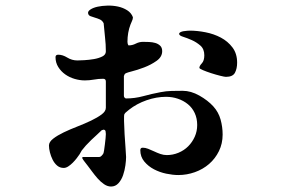

<svg xmlns="http://www.w3.org/2000/svg" viewBox="-20 -607 1040 702"><path d="M283 -33H343Q347 -33 351 -37Q355 -41 357 -44Q359 -47 360.5 -57Q362 -67 363.5 -79Q365 -91 366 -101.5Q367 -112 367 -117Q367 -122 366 -127Q365 -132 359 -133L352 -131Q344 -123 334 -114Q324 -105 313.5 -95Q303 -85 294 -75Q285 -65 279 -57Q277 -54 275 -50Q273 -46 271 -43Q267 -37 260.5 -28.5Q254 -20 246 -12Q238 -4 229.5 1.5Q221 7 213 7Q199 7 189 -1.5Q179 -10 172.5 -23Q166 -36 162.5 -50Q159 -64 159 -75Q159 -88 174.5 -100Q190 -112 213 -123Q236 -134 263 -144.5Q290 -155 313 -166Q336 -177 351.5 -188.5Q367 -200 367 -213V-309Q367 -319 357 -319Q340 -319 323.5 -316Q307 -313 290 -313Q272 -313 253 -318.5Q234 -324 218.5 -335Q203 -346 193 -362Q183 -378 183 -398Q183 -407 193 -407Q209 -407 226 -396.5Q243 -386 263 -386Q271 -386 288.5 -387Q306 -388 323.5 -391Q341 -394 354 -400.5Q367 -407 367 -419Q367 -445 364 -470.5Q361 -496 359 -522Q354 -532 345 -536Q336 -540 327 -542.5Q318 -545 310.5 -548Q303 -551 302 -559Q301 -566 311 -572.5Q321 -579 337 -582.5Q353 -586 373 -586.5Q393 -587 411.5 -583Q430 -579 445 -569.5Q460 -560 466 -544Q466 -537 462.5 -530Q459 -523 457 -517Q446 -488 446 -454Q446 -446 450 -441Q464 -441 476.5 -447.5Q489 -454 503 -454Q512 -454 524.5 -453.5Q537 -453 547.5 -450Q558 -447 565.5 -440Q573 -433 573 -420Q573 -399 552.5 -384.5Q532 -370 507 -360.5Q482 -351 460 -345.5Q438 -340 436 -336Q435 -334 434.5 -332.5Q434 -331 433 -329V-257Q433 -250 440 -247Q473 -247 504 -255.5Q535 -264 567 -270Q587 -274 607.5 -274.5Q628 -275 648 -275Q678 -275 709 -257.5Q740 -240 760 -218Q779 -197 786.5 -170Q794 -143 794 -115Q794 -82 780.5 -54.5Q767 -27 744.5 -7.5Q722 12 692.5 22.5Q663 33 632 33Q612 33 588 28Q564 23 543 12Q522 1 507.5 -16.5Q493 -34 493 -58Q493 -67 502 -67Q511 -67 521.5 -63Q532 -59 543.5 -53.5Q555 -48 566.5 -44Q578 -40 590 -40Q612 -40 632.5 -48.5Q653 -57 668 -72Q683 -87 692 -107Q701 -127 701 -150Q701 -174 692 -193.5Q683 -213 667 -226Q651 -239 630.5 -246Q610 -253 587 -253Q552 -253 516 -240.5Q480 -228 452 -206Q448 -202 443 -198.5Q438 -195 435 -190Q433 -187 433.5 -165Q434 -143 435.5 -116.5Q437 -90 439 -65.5Q441 -41 441 -33Q441 -21 438.5 -2.5Q436 16 430 33.5Q424 51 413 63Q402 75 386 75Q373 75 360.5 66.5Q348 58 337 45.5Q326 33 316.5 20Q307 7 300 -2Q295 -9 289.5 -15.5Q284 -22 280 -30ZM806 -326Q801 -326 785 -330Q769 -334 752 -339.5Q735 -345 722 -350.5Q709 -356 709 -359Q709 -366 718 -375.5Q727 -385 727 -405Q727 -428 712.5 -440.5Q698 -453 681 -460.5Q664 -468 649.5 -472.5Q635 -477 635 -483Q635 -487 640 -489.5Q645 -492 651.5 -493Q658 -494 664.5 -494.5Q671 -495 674 -495Q701 -495 731.5 -489Q762 -483 787.5 -469.5Q813 -456 830 -433.5Q847 -411 847 -378Q847 -356 839 -341Q831 -326 806 -326Z"/></svg>

Font: SoukouMincho
Style: Regular
Weight: 400
Designer: Dr. Ken Lunde (project architect, glyph set definition & overall production); Masataka HATTORI  (production & ideograph 
Foundry: Adobe Systems Incorporated
Version: Version 1.00